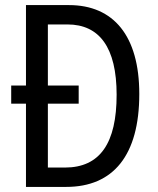

<svg xmlns="http://www.w3.org/2000/svg" viewBox="-20 -734 620 754"><path d="M251 -714H82V-398H24V-327H82V0H240C425 0 527 -124 527 -365C527 -593 426 -714 251 -714ZM245 -638C370 -638 438 -548 438 -362C438 -172 373 -76 235 -76H168V-327H289V-398H168V-638Z"/></svg>

Font: Noto Sans Lao Looped Condensed
Style: Regular
Weight: 400
Width: 3
Designer: Mark Frömberg, Ben Mitchell
Foundry: The Fontpad Ltd
Version: Version 1.003